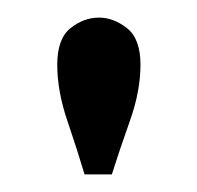

<svg xmlns="http://www.w3.org/2000/svg" viewBox="-20 -782 224 218"><path d="M76 -584Q68 -611 56.5 -644.8Q45 -678.5 45 -708.5Q45 -738 60 -750Q75 -762 92.5 -762Q109 -762 124.2 -750Q139.5 -738 139.5 -708.5Q139.5 -678.5 127.5 -644.8Q115.5 -611 107 -584Z"/></svg>

Font: Imbue 50pt Black
Style: Regular
Weight: 900
Designer: Tyler Finck
Foundry: Etcetera Type Company
Version: Version 1.102; ttfautohint (v1.8.3)